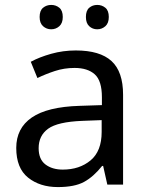

<svg xmlns="http://www.w3.org/2000/svg" viewBox="-20 -750 601 780"><path d="M288 -545Q386 -545 433 -502Q480 -459 480 -365V0H416L399 -76H395Q360 -32 321.5 -11Q283 10 215 10Q142 10 94 -28.5Q46 -67 46 -149Q46 -229 109 -272.5Q172 -316 303 -320L394 -323V-355Q394 -422 365 -448Q336 -474 283 -474Q241 -474 203 -461.5Q165 -449 132 -433L105 -499Q140 -518 188 -531.5Q236 -545 288 -545ZM314 -259Q214 -255 175.5 -227Q137 -199 137 -148Q137 -103 164.5 -82Q192 -61 235 -61Q303 -61 348 -98.5Q393 -136 393 -214V-262ZM141 -681Q141 -707 155 -718.5Q169 -730 188 -730Q207 -730 221 -718.5Q235 -707 235 -681Q235 -656 221 -643.5Q207 -631 188 -631Q169 -631 155 -643.5Q141 -656 141 -681ZM329 -681Q329 -707 342.5 -718.5Q356 -730 375 -730Q394 -730 408 -718.5Q422 -707 422 -681Q422 -656 408 -643.5Q394 -631 375 -631Q356 -631 342.5 -643.5Q329 -656 329 -681Z"/></svg>

Font: Noto Naskh Arabic
Style: Regular
Weight: 400
Designer: Monotype Design Team, David Williams, Mohamad Dakak and Nizar Qandah
Foundry: Monotype Imaging Inc.
Version: Version 2.013